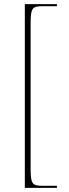

<svg xmlns="http://www.w3.org/2000/svg" viewBox="-20 -780 332 928"><path d="M100 128H255V118H184C134 118 128 107 128 30V-662C128 -739 134 -750 184 -750H255V-760H100Z"/></svg>

Font: Noto Serif Display Thin
Style: Regular
Weight: 100
Designer: Monotype Design Team
Foundry: Monotype Imaging Inc.
Version: Version 2.009